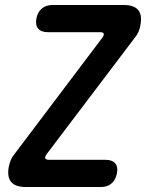

<svg xmlns="http://www.w3.org/2000/svg" viewBox="-20 -750 640 770"><path d="M83 0Q42 0 25 -20Q8 -40 15 -80Q18 -95 23 -107.5Q28 -120 38 -132L389 -597Q398 -609 396 -615Q394 -621 381 -621H171Q145 -621 133 -635.5Q121 -650 126 -676Q131 -702 148 -716Q165 -730 191 -730H476Q517 -730 534 -710Q551 -690 543 -649Q541 -635 535.5 -622.5Q530 -610 520 -598L168 -133Q159 -121 161.5 -115Q164 -109 178 -109H404Q430 -109 442 -95Q454 -81 449 -55Q444 -29 427.5 -14.5Q411 0 385 0Z"/></svg>

Font: Maple Mono NL SemiBold
Style: Italic
Weight: 600
Italic angle: -10°
Monospace: yes
Designer: subframe7536
Version: Version 7.000